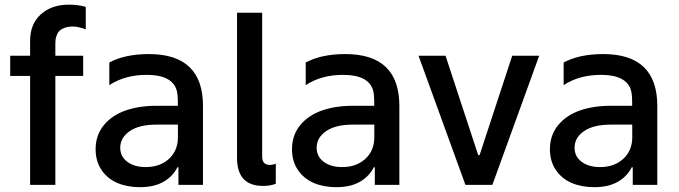

<svg xmlns="http://www.w3.org/2000/svg" viewBox="-20 -781 2869 811"><path d="M288 -669Q267.4 -669 252.7 -663.4Q237.9 -657.7 230.6 -650.2Q223.4 -642.8 219.3 -631Q215.2 -619.3 214.5 -612Q213.8 -604.8 213.8 -594.5V-545.5H331.3V-460.2H213.8V0H107.2V-460.2H23.1V-545.5H107.2V-608.7Q107.2 -679.7 152.5 -720.5Q197.8 -761.4 272 -761.4Q308.9 -761.4 342.3 -752.1V-657.3Q309.3 -669 288 -669Z M570.7 9.6Q517 9.6 475.1 -8.5Q433.2 -26.6 408.6 -63.4Q383.9 -100.1 383.9 -150.6Q383.9 -209.5 418 -251.6Q452.1 -293.7 509.4 -313.9Q566.8 -334.2 641.3 -334.2H731.2V-346.6Q731.2 -382.8 726.2 -399.9Q706.7 -464.8 599.8 -464.8Q508.2 -464.8 441.8 -421.5V-517Q507.8 -552.6 609 -552.6Q837.4 -552.6 837.4 -333.5V0H733.7V-74.6H729.4Q710.9 -36.9 671.5 -13.7Q632.1 9.6 570.7 9.6ZM595.5 -75.3Q655.9 -75.3 693.7 -110.1Q731.5 -144.9 731.5 -201V-254.6H641Q567.8 -254.6 527.9 -227.1Q487.9 -199.6 487.9 -157Q487.9 -120 517.6 -97.7Q547.2 -75.3 595.5 -75.3Z M1090.9 4.3Q981.2 4.3 981.2 -114.3V-727.3H1087.4V-119Q1087.4 -84.5 1120 -84.5Q1134.6 -84.5 1144.9 -90.2V-5Q1123.6 4.3 1090.9 4.3Z M1400.2 9.6Q1346.6 9.6 1304.7 -8.5Q1262.8 -26.6 1238.1 -63.4Q1213.4 -100.1 1213.4 -150.6Q1213.4 -209.5 1247.5 -251.6Q1281.6 -293.7 1339 -313.9Q1396.3 -334.2 1470.9 -334.2H1560.7V-346.6Q1560.7 -382.8 1555.8 -399.9Q1536.2 -464.8 1429.3 -464.8Q1337.7 -464.8 1271.3 -421.5V-517Q1337.4 -552.6 1438.6 -552.6Q1666.9 -552.6 1666.9 -333.5V0H1563.2V-74.6H1558.9Q1540.5 -36.9 1501.1 -13.7Q1461.6 9.6 1400.2 9.6ZM1425.1 -75.3Q1485.4 -75.3 1523.3 -110.1Q1561.1 -144.9 1561.1 -201V-254.6H1470.5Q1397.4 -254.6 1357.4 -227.1Q1317.5 -199.6 1317.5 -157Q1317.5 -120 1347.1 -97.7Q1376.8 -75.3 1425.1 -75.3Z M2257.5 -545.5 2059.7 0H1946L1747.9 -545.5H1861.9L2000 -125.7H2005.7L2143.5 -545.5Z M2489.7 9.6Q2436.1 9.6 2394.2 -8.5Q2352.3 -26.6 2327.6 -63.4Q2302.9 -100.1 2302.9 -150.6Q2302.9 -209.5 2337 -251.6Q2371.1 -293.7 2428.4 -313.9Q2485.8 -334.2 2560.4 -334.2H2650.2V-346.6Q2650.2 -382.8 2645.2 -399.9Q2625.7 -464.8 2518.8 -464.8Q2427.2 -464.8 2360.8 -421.5V-517Q2426.8 -552.6 2528.1 -552.6Q2756.4 -552.6 2756.4 -333.5V0H2652.7V-74.6H2648.4Q2630 -36.9 2590.6 -13.7Q2551.1 9.6 2489.7 9.6ZM2514.6 -75.3Q2574.9 -75.3 2612.7 -110.1Q2650.6 -144.9 2650.6 -201V-254.6H2560Q2486.9 -254.6 2446.9 -227.1Q2407 -199.6 2407 -157Q2407 -120 2436.6 -97.7Q2466.3 -75.3 2514.6 -75.3Z"/></svg>

Font: TID UI Medium
Style: Regular
Weight: 500
Designer: The TID Project Authors
Foundry: Bakken & Bæck
Version: Version 1.001;hotconv 1.0.109;makeotfexe 2.5.65596